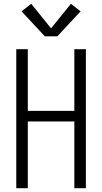

<svg xmlns="http://www.w3.org/2000/svg" viewBox="-20 -995 540 1015"><path d="M66 0V-735H127V-409H373V-735H434V0H373V-353H127V0ZM217 -803 94 -935 145 -975 250 -845 355 -975 406 -935 283 -803Z"/></svg>

Font: Iosevka SS04 Light
Style: Regular
Weight: 300
Monospace: yes
Designer: Belleve Invis
Foundry: Belleve Invis
Version: Version 19.0.0; ttfautohint (v1.8.4)